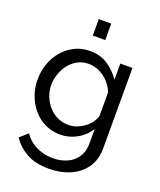

<svg xmlns="http://www.w3.org/2000/svg" viewBox="-170 -834 964 1160"><g transform="rotate(20 312.0 -253.5)"><path d="M38 -260Q38 -315 55.5 -364Q73 -413 105.5 -450.5Q138 -488 182 -509.5Q226 -531 280 -531Q345 -531 393.5 -499Q442 -467 475 -418V-522H553V-6Q553 68 517.5 119Q482 170 421.5 196.5Q361 223 287 223Q199 223 143 192Q87 161 50 108L101 63Q132 109 181.5 132Q231 155 287 155Q335 155 375.5 137.5Q416 120 440.5 84Q465 48 465 -6V-98Q436 -50 385.5 -22Q335 6 279 6Q226 6 181.5 -15.5Q137 -37 105 -74.5Q73 -112 55.5 -160Q38 -208 38 -260ZM465 -183V-333Q451 -369 425 -396.5Q399 -424 366 -439.5Q333 -455 298 -455Q258 -455 226.5 -438Q195 -421 173 -392.5Q151 -364 139 -329Q127 -294 127 -258Q127 -219 141 -184.5Q155 -150 179 -123Q203 -96 236 -81Q269 -66 306 -66Q334 -66 360 -76Q386 -86 408 -102.5Q430 -119 445 -140Q460 -161 465 -183ZM261 -624V-730H341V-624Z"/></g></svg>

Font: YasnoRaleway Medium
Style: Regular
Weight: 500
Designer: Matt McInerney, Pablo Impallari, Rodrigo Fuenzalida
Foundry: Matt McInerney, Pablo Impallari, Rodrigo Fuenzalida
Version: Version 4.026